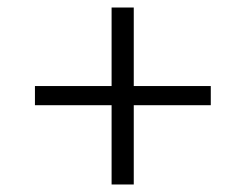

<svg xmlns="http://www.w3.org/2000/svg" viewBox="-20 -581 654 511"><path d="M277 -561H336V-90H277ZM73 -301V-352H541V-301Z"/></svg>

Font: Intel One Mono Light
Style: Regular
Weight: 300
Monospace: yes
Designer: Fred Shallcrass
Foundry: Frere-Jones Type LLC
Version: Version 1.004